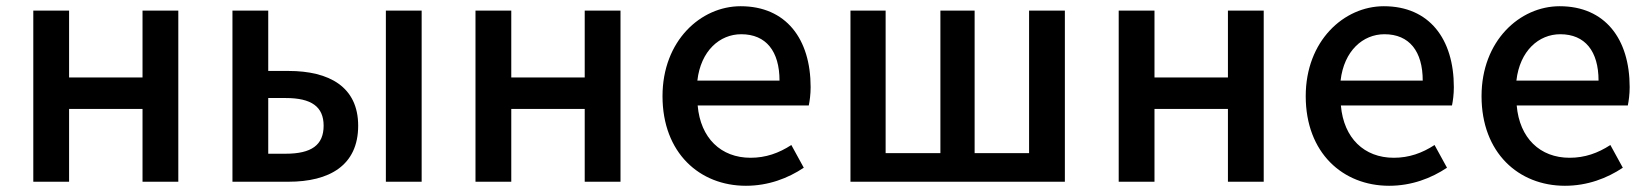

<svg xmlns="http://www.w3.org/2000/svg" viewBox="-20 -584 5298 617"><path d="M87 0H202V-234H438V0H553V-550H438V-335H202V-550H87Z M727 0H907C1038 0 1131 -52 1131 -180C1131 -305 1038 -356 907 -356H842V-550H727ZM842 -90V-269H898C981 -269 1020 -241 1020 -180C1020 -118 981 -90 898 -90ZM1220 0H1335V-550H1220Z M1508 0H1623V-234H1859V0H1974V-550H1859V-335H1623V-550H1508Z M2377 13C2449 13 2512 -11 2563 -45L2523 -118C2483 -92 2441 -77 2392 -77C2297 -77 2231 -140 2222 -245H2579C2582 -259 2585 -281 2585 -304C2585 -459 2506 -564 2360 -564C2232 -564 2109 -453 2109 -275C2109 -93 2228 13 2377 13ZM2221 -325C2232 -421 2293 -474 2362 -474C2442 -474 2485 -419 2485 -325Z M2713 0H3402V-550H3287V-92H3112V-550H3002V-92H2826V-550H2713Z M3575 0H3690V-234H3926V0H4041V-550H3926V-335H3690V-550H3575Z M4444 13C4516 13 4579 -11 4630 -45L4590 -118C4550 -92 4508 -77 4459 -77C4364 -77 4298 -140 4289 -245H4646C4649 -259 4652 -281 4652 -304C4652 -459 4573 -564 4427 -564C4299 -564 4176 -453 4176 -275C4176 -93 4295 13 4444 13ZM4288 -325C4299 -421 4360 -474 4429 -474C4509 -474 4552 -419 4552 -325Z M5009 13C5081 13 5144 -11 5195 -45L5155 -118C5115 -92 5073 -77 5024 -77C4929 -77 4863 -140 4854 -245H5211C5214 -259 5217 -281 5217 -304C5217 -459 5138 -564 4992 -564C4864 -564 4741 -453 4741 -275C4741 -93 4860 13 5009 13ZM4853 -325C4864 -421 4925 -474 4994 -474C5074 -474 5117 -419 5117 -325Z"/></svg>

Font: Source Han Sans JP Medium
Style: Regular
Weight: 500
Designer: Ryoko NISHIZUKA 西塚涼子 (kana, bopomofo & ideographs); Paul D. Hunt (Latin, Greek & Cyrillic); Sandoll Communications 산돌커뮤니
Foundry: Adobe
Version: Version 2.002;hotconv 1.0.116;makeotfexe 2.5.65601